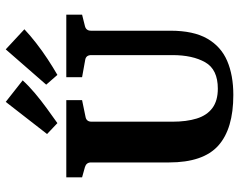

<svg xmlns="http://www.w3.org/2000/svg" viewBox="-102 -722 833 669"><g transform="rotate(-90 314.5 -387.5)"><path d="M598 -573V-518L558 -508Q542 -504 542 -487V-210Q542 -130 514.5 -82Q487 -34 437 -12.5Q387 9 318 9Q200 9 141.5 -43.5Q83 -96 83 -215V-487Q83 -503 67 -508L31 -518V-573H300V-518L242 -506Q225 -503 225 -485V-203Q225 -154 236 -118.5Q247 -83 272.5 -64Q298 -45 340 -45Q407 -45 432 -89Q457 -133 457 -203V-486Q457 -504 441 -507L380 -518V-573ZM182 -640 294 -784 369 -725Q350 -704 324.5 -682.5Q299 -661 271.5 -641Q244 -621 220 -604ZM354 -643 477 -784 547 -719Q527 -700 499.5 -678.5Q472 -657 443 -638Q414 -619 388 -604Z"/></g></svg>

Font: Yrsa
Style: Bold
Weight: 700
Version: Version 2.004